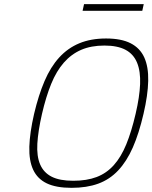

<svg xmlns="http://www.w3.org/2000/svg" viewBox="-20 -894 733 923"><path d="M332 -25Q397 -25 444.5 -43Q492 -61 527 -100Q562 -139 587 -200Q612 -261 632 -347Q651 -428 653.5 -489.5Q656 -551 639 -592.5Q622 -634 583.5 -654.5Q545 -675 482 -675Q418 -675 370.5 -654.5Q323 -634 287 -593Q251 -552 226 -490.5Q201 -429 182 -347Q163 -264 159.5 -203.5Q156 -143 173 -103.5Q190 -64 228.5 -44.5Q267 -25 332 -25ZM324 9Q250 9 205 -12.5Q160 -34 139.5 -78Q119 -122 121 -189Q123 -256 144 -347Q165 -436 194 -504Q223 -572 264.5 -617.5Q306 -663 361.5 -686Q417 -709 490 -709Q563 -709 608 -686Q653 -663 673.5 -618Q694 -573 692.5 -505Q691 -437 670 -347Q648 -252 618.5 -185Q589 -118 548 -74.5Q507 -31 452 -11Q397 9 324 9ZM384 -874H671L664 -842H377Z"/></svg>

Font: Panefresco 1wt
Style: Italic
Weight: 250
Version: Version 1.000